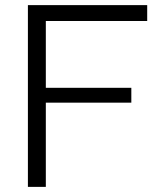

<svg xmlns="http://www.w3.org/2000/svg" viewBox="-20 -730 629 750"><path d="M89 0V-710H555V-648H159V-387H493V-329H159V0Z"/></svg>

Font: IngvarSans
Style: Regular
Weight: 400
Version: Version 1.000